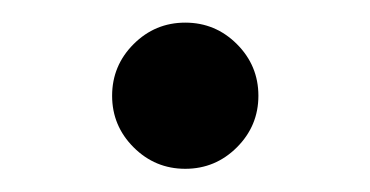

<svg xmlns="http://www.w3.org/2000/svg" viewBox="-20 -428 324 168"><path d="M142.1 -280.3Q115.7 -280.3 96.9 -299.1Q78.1 -317.9 78.1 -344.2Q78.1 -370.6 96.9 -389.4Q115.7 -408.2 142.1 -408.2Q168.5 -408.2 187.3 -389.4Q206.1 -370.6 206.1 -344.2Q206.1 -317.9 187.3 -299.1Q168.5 -280.3 142.1 -280.3Z"/></svg>

Font: Inter V
Style: 
Weight: 400
Designer: Rasmus Andersson
Foundry: rsms
Version: Version 4.000;git-a3f224843